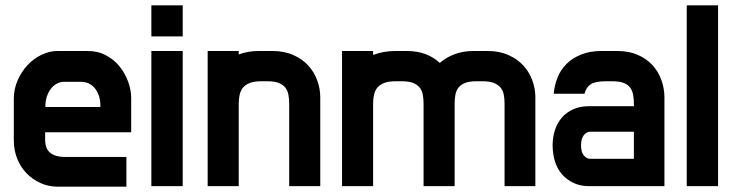

<svg xmlns="http://www.w3.org/2000/svg" viewBox="-20 -701 2775 723"><path d="M32 -328Q32 -365 46 -397.5Q60 -430 83 -455Q106 -480 136 -494.5Q166 -509 196 -509H310Q349 -509 379.5 -492.5Q410 -476 430.5 -450.5Q451 -425 462.5 -393.5Q474 -362 474 -332V-203H150V-176Q150 -140 170 -125Q190 -110 223 -110H456V2H197Q163 2 133 -11.5Q103 -25 80.5 -48Q58 -71 45 -103Q32 -135 32 -173ZM151 -298H358V-303Q358 -342 338 -367.5Q318 -393 284 -393H222Q206 -393 193 -385.5Q180 -378 171 -366Q162 -354 156.5 -337.5Q151 -321 151 -303Z M668 0H550V-509H668ZM668 -564H550V-681H668Z M963 -395Q937 -395 920.5 -388.5Q904 -382 895 -371Q886 -360 882.5 -344.5Q879 -329 879 -311V0H762V-509H879V-496Q914 -509 954 -509H1006Q1050 -509 1084 -494Q1118 -479 1140.5 -454.5Q1163 -430 1174.5 -398.5Q1186 -367 1186 -335V0H1069V-311Q1069 -329 1066 -344.5Q1063 -360 1054.5 -371Q1046 -382 1030 -388.5Q1014 -395 987 -395Z M1773 -395Q1747 -395 1731 -388.5Q1715 -382 1706.5 -371Q1698 -360 1695 -345Q1692 -330 1692 -312V0H1575V-311Q1575 -329 1572 -344.5Q1569 -360 1560.5 -371Q1552 -382 1536 -388.5Q1520 -395 1493 -395H1469Q1443 -395 1426.5 -388.5Q1410 -382 1401 -371Q1392 -360 1388.5 -344.5Q1385 -329 1385 -311V0H1268V-509H1385V-494Q1424 -509 1468 -509H1512Q1552 -509 1583 -497Q1614 -485 1636 -464Q1660 -485 1692 -497Q1724 -509 1764 -509H1816Q1860 -509 1894 -494Q1928 -479 1950.5 -454.5Q1973 -430 1984.5 -398.5Q1996 -367 1996 -335V0H1880V-311Q1880 -329 1877 -344.5Q1874 -360 1865 -371Q1856 -382 1840 -388.5Q1824 -395 1798 -395Z M2065 -348Q2068 -380 2079.5 -409Q2091 -438 2113 -460Q2135 -482 2168 -495.5Q2201 -509 2244 -509H2304Q2349 -509 2382.5 -494Q2416 -479 2438 -454.5Q2460 -430 2471 -398.5Q2482 -367 2482 -335V0H2198Q2165 0 2139 -12.5Q2113 -25 2095.5 -45.5Q2078 -66 2069.5 -94Q2061 -122 2061 -154Q2061 -185 2070 -212Q2079 -239 2096 -258.5Q2113 -278 2138.5 -289.5Q2164 -301 2196 -301H2367V-311Q2367 -329 2364 -344.5Q2361 -360 2353 -371Q2345 -382 2329 -388.5Q2313 -395 2286 -395H2261Q2221 -395 2204 -383.5Q2187 -372 2181 -348ZM2168 -154Q2168 -128 2178.5 -115.5Q2189 -103 2202 -103H2367V-205H2202Q2189 -205 2178.5 -192Q2168 -179 2168 -154Z M2566 -681H2684V0H2566Z"/></svg>

Font: Do Hyeon
Style: Regular
Weight: 400
Version: Version 1.001